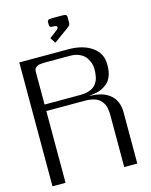

<svg xmlns="http://www.w3.org/2000/svg" viewBox="-143 -1094 933 1185"><g transform="rotate(-15 323.0 -501.5)"><path d="M401.9 -982.4V-951.2Q401.9 -940.9 398.9 -935.3Q396 -929.7 388.2 -923.8L288.1 -851.1L265.6 -886.2L317.4 -925.8Q325.7 -934.1 325.7 -940.4Q325.7 -951.2 308.1 -951.2Q287.6 -951.2 282.2 -955.3Q276.9 -959.5 276.9 -971.7V-982.4Q276.9 -987.8 277.3 -990.2Q277.8 -992.7 280.5 -996.3Q283.2 -1000 290 -1001.5Q296.9 -1002.9 308.1 -1002.9H370.6Q385.7 -1002.9 392.6 -1000.2Q399.4 -997.6 400.6 -994.1Q401.9 -990.7 401.9 -982.4ZM41.5 -791.5H354Q447.8 -791.5 505.1 -751.2Q562.5 -710.9 562.5 -641.6V-629.4Q562.5 -592.3 551.3 -564.7Q540 -537.1 523.2 -522.7Q506.3 -508.3 486.3 -498.8Q466.3 -489.3 449.2 -486.8Q432.1 -484.4 419.7 -482.4Q407.2 -480.5 406.2 -479Q491.2 -479 537.4 -439.5Q583.5 -399.9 583.5 -329.1V0H500V-327.1Q500 -340.3 499.5 -350.1Q499 -359.9 496.3 -374.5Q493.7 -389.2 488.8 -399.7Q483.9 -410.2 474.6 -421.9Q465.3 -433.6 452.6 -441.2Q439.9 -448.7 419.9 -453.6Q399.9 -458.5 375 -458.5H125V0H41.5ZM354 -500Q378.9 -500 398.9 -505.1Q418.9 -510.3 431.9 -518.1Q444.8 -525.9 454.1 -538.1Q463.4 -550.3 468 -561.3Q472.7 -572.3 475.3 -587.4Q478 -602.5 478.5 -612.3Q479 -622.1 479 -635.3Q479 -651.4 473.4 -668.9Q467.8 -686.5 455.1 -705.8Q442.4 -725.1 416 -737.5Q389.6 -750 354 -750H208.5Q194.3 -750 187.3 -749.8Q180.2 -749.5 168.5 -748.5Q156.7 -747.6 150.6 -744.9Q144.5 -742.2 137.7 -737.8Q130.9 -733.4 127.9 -726.1Q125 -718.8 125 -708.5V-500Z"/></g></svg>

Font: Gputeks
Style: Regular
Weight: 500
Version: Version 0.9